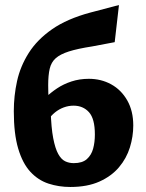

<svg xmlns="http://www.w3.org/2000/svg" viewBox="-20 -731 583 765"><path d="M260 14Q214 14 173 0.5Q132 -13 101 -46.5Q70 -80 52.5 -139Q35 -198 35 -288Q35 -349 48 -408Q61 -467 94.5 -520Q128 -573 187.5 -614.5Q247 -656 340 -681L454 -711L437 -563L347 -546Q289 -537 254.5 -526Q220 -515 202 -499Q184 -483 178 -457Q172 -431 172 -392Q172 -374 172.5 -359.5Q173 -345 174 -333L182 -290Q184 -222 192 -180.5Q200 -139 212 -117.5Q224 -96 239.5 -88.5Q255 -81 274 -81Q308 -81 326 -97Q344 -113 351 -138.5Q358 -164 358 -195Q358 -258 334.5 -284Q311 -310 273 -310Q253 -310 234 -303Q215 -296 199 -283Q183 -270 170 -251L130 -307Q143 -324 162.5 -343Q182 -362 207.5 -379Q233 -396 265 -406.5Q297 -417 334 -417Q383 -417 423 -395Q463 -373 487 -331Q511 -289 511 -231Q511 -187 497.5 -143.5Q484 -100 454 -64.5Q424 -29 376 -7.5Q328 14 260 14Z"/></svg>

Font: Ysabeau Infant ExtraBold
Style: Regular
Weight: 800
Designer: Christian Thalmann (Catharsis Fonts)
Version: Version 2.001;gftools[0.9.30]; featfreeze: ss01,ss02,lnum